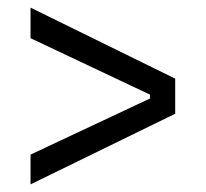

<svg xmlns="http://www.w3.org/2000/svg" viewBox="-20 -575 539 503"><path d="M60 -92V-170L373 -317V-327L60 -475V-555L439 -369V-277Z"/></svg>

Font: Bricolage Grotesque 36pt Light
Style: Regular
Weight: 300
Designer: Mathieu Triay
Foundry: Atelier Triay
Version: Version 1.001;gftools[0.9.33.dev8+g029e19f]